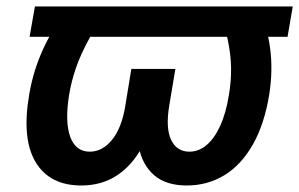

<svg xmlns="http://www.w3.org/2000/svg" viewBox="-20 -566 929 596"><path d="M888.7 -545.9 872.6 -451.7H71.8L88.4 -545.9ZM196.8 -545.9H320.8Q281.2 -490.7 255.9 -444.1Q230.5 -397.5 215.8 -355.2Q201.2 -313 194.3 -270Q181.2 -187.5 198 -141.4Q214.8 -95.2 258.8 -95.2Q297.9 -95.2 327.9 -132.1Q357.9 -168.9 369.1 -238.3L387.7 -352.1H482.9L464.8 -247.6Q452.1 -168 421.4 -110.4Q390.6 -52.7 343 -21.5Q295.4 9.8 232.4 9.8Q134.3 9.8 90.6 -62.7Q46.9 -135.3 70.8 -273.4Q83.5 -348.6 115.5 -417.2Q147.5 -485.8 196.8 -545.9ZM655.8 -545.9H779.3Q809.1 -485.4 818.4 -417Q827.6 -348.6 815.9 -273.4Q800.8 -180.2 764.6 -116.9Q728.5 -53.7 676.3 -22Q624 9.8 559.6 9.8Q496.1 9.8 459 -21.7Q421.9 -53.2 410.4 -110.8Q398.9 -168.5 412.1 -247.6L429.2 -352.1H524.4L505.4 -238.3Q493.7 -168.5 511.2 -131.8Q528.8 -95.2 567.9 -95.2Q597.2 -95.2 621.6 -116Q646 -136.7 663.8 -176Q681.6 -215.3 690.4 -270.5Q697.8 -312.5 697.3 -354.5Q696.8 -396.5 686.8 -443.4Q676.8 -490.2 655.8 -545.9Z"/></svg>

Font: Inter 16pt SemiBold
Style: Italic
Weight: 600
Italic angle: -9.3988°
Version: Version 4.001;git-66647c0bb